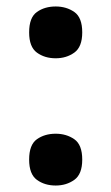

<svg xmlns="http://www.w3.org/2000/svg" viewBox="-20 -565 344 593"><path d="M152 -385Q118 -385 94 -402.5Q70 -420 70 -465Q70 -511 94 -528Q118 -545 152 -545Q185 -545 209.5 -528Q234 -511 234 -465Q234 -420 209.5 -402.5Q185 -385 152 -385ZM152 8Q118 8 94 -9.5Q70 -27 70 -72Q70 -118 94 -135Q118 -152 152 -152Q185 -152 209.5 -135Q234 -118 234 -72Q234 -27 209.5 -9.5Q185 8 152 8Z"/></svg>

Font: Noto Serif Tibetan
Style: Bold
Weight: 700
Designer: Monotype Design Team
Foundry: Monotype Imaging Inc.
Version: Version 2.103; ttfautohint (v1.8.4.7-5d5b)